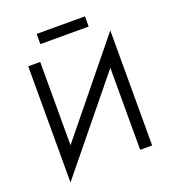

<svg xmlns="http://www.w3.org/2000/svg" viewBox="-153 -941 989 1096"><g transform="rotate(-20 342.0 -392.5)"><path d="M86.4 -666.5H159.2V-160.6L596.7 -698.7V0H523.9V-498L86.4 39.1ZM488.3 -823.7V-761.7H194.8V-823.7Z"/></g></svg>

Font: NMS Futura Pro Book
Style: Regular
Weight: 400
Designer: Blend3rman
Version: Version 0.1